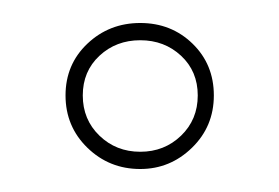

<svg xmlns="http://www.w3.org/2000/svg" viewBox="-20 -728 243 167"><path d="M102 -581Q75 -581 56 -599.5Q37 -618 37 -645Q37 -672 56 -690Q75 -708 102 -708Q129 -708 147.5 -690Q166 -672 166 -645Q166 -618 147 -599.5Q128 -581 102 -581ZM137.5 -679.5Q123 -693 102 -693Q81 -693 66.5 -679.5Q52 -666 52 -645Q52 -624 66.5 -610Q81 -596 102 -596Q123 -596 137.5 -610Q152 -624 152 -645Q152 -666 137.5 -679.5Z"/></svg>

Font: TypoPRO Bebas Neue
Style: Regular
Weight: 300
Designer: Ryoichi Tsunekawa
Foundry: Ryoichi Tsunekawa
Version: Version 001.003